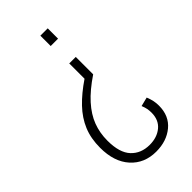

<svg xmlns="http://www.w3.org/2000/svg" viewBox="-251 -672 959 959"><g transform="rotate(-45 228.5 -192.5)"><path d="M295 -402V-279Q228 -234 187.5 -189Q147 -144 129 -96.5Q111 -49 111 6Q111 91 148 130.5Q185 170 246 170Q298 170 332 142Q366 114 366 62Q366 48 363.5 34.5Q361 21 354 4L402 -8Q410 12 413.5 28.5Q417 45 417 64Q417 136 368 176.5Q319 217 245 217Q162 217 111 160.5Q60 104 60 5Q60 -61 81.5 -112.5Q103 -164 145 -208Q187 -252 249 -294V-402ZM297 -602V-529H245V-602Z"/></g></svg>

Font: Oswald ExtraLight
Style: Regular
Weight: 250
Designer: Vernon Adams
Foundry: Vernon Adams
Version: Version 4.103;gftools[0.9.33.dev8+g029e19f]